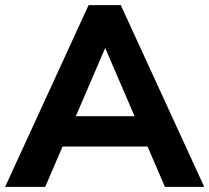

<svg xmlns="http://www.w3.org/2000/svg" viewBox="-31 -732 820 752"><path d="M615 0 547 -158H214L146 0H-11L316 -712H442L769 0ZM266 -277H496L381 -544Z"/></svg>

Font: Muli ExtraBold
Style: Regular
Weight: 800
Designer: Vernon Adams
Foundry: Vernon Adams
Version: Version 2.000